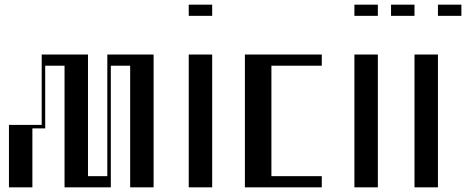

<svg xmlns="http://www.w3.org/2000/svg" viewBox="-20 -804 2000 824"><path d="M18.4 -268H159V-570H357.6V-48H440.6V-570H639.2V0H538.6V-522H455.6V0H257V-522H174V-253H119V0H18.4Z M790 -570H890.6V0H790ZM790 -784H890.6V-736H790Z M1031 -570H1361V-522H1144.8V-48H1361V0H1031Z M1501 -570H1601.6V0H1501ZM1501 -784H1601.6V-736H1501Z M1758.9 -570H1859.5V0H1758.9ZM1658.2 -784H1758.9V-736H1658.2ZM1859.5 -784H1960.1V-736H1859.5Z"/></svg>

Font: Facade Sud
Style: Regular
Weight: 100
Designer: Éléonore Fines
Foundry: Velvetyne Type Foundry
Version: Version 1.001;Glyphs 3.2 (3202)